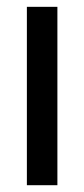

<svg xmlns="http://www.w3.org/2000/svg" viewBox="-20 -545 248 565"><path d="M59.1 0V-524.9H148.9V0Z"/></svg>

Font: Lumene Sans Expanded
Style: Regular
Weight: 400
Width: 7
Designer: Deni Anggara
Version: Version 1.003;Glyphs 3.1.2 (3151)